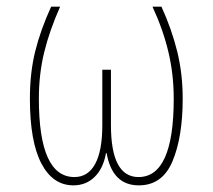

<svg xmlns="http://www.w3.org/2000/svg" viewBox="-20 -548 640 578"><path d="M70 -251Q70 -329 86 -393.5Q102 -458 134 -528H161Q129 -456 113 -390.5Q97 -325 97 -251Q97 -15 204 -15Q245 -15 266.5 -54.5Q288 -94 288 -171V-338H314V-171Q314 -15 397 -15Q503 -15 503 -251Q503 -324 487 -391.5Q471 -459 439 -528H466Q497 -460 513.5 -393Q530 -326 530 -251Q530 -136 499.5 -63Q469 10 398 10Q318 10 301 -87H299Q291 -41 265 -15.5Q239 10 201 10Q139 10 104.5 -56Q70 -122 70 -251Z"/></svg>

Font: Noto Sans Mono UI Thin
Style: Regular
Weight: 250
Monospace: yes
Designer: Monotype Design team
Foundry: Monotype Imaging Inc.
Version: Version 1.000